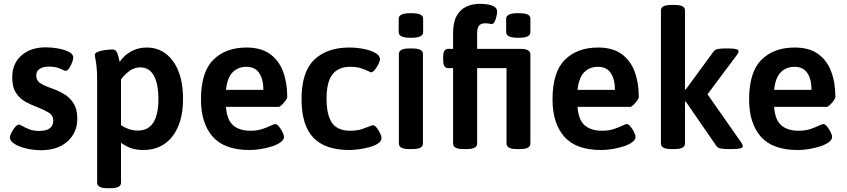

<svg xmlns="http://www.w3.org/2000/svg" viewBox="-20 -779 4437 1006"><path d="M195 8Q155 8 117.5 -1Q80 -10 56 -25Q32 -40 32 -58Q32 -68 40 -84Q48 -100 59 -113Q70 -126 79 -126Q85 -126 98.5 -118Q112 -110 134 -101.5Q156 -93 185 -93Q259 -93 259 -147Q259 -175 234.5 -189.5Q210 -204 172 -219Q144 -229 114 -245.5Q84 -262 64 -292Q44 -322 44 -373Q44 -446 92.5 -488.5Q141 -531 220 -531Q251 -531 284.5 -525Q318 -519 341 -507Q364 -495 364 -478Q364 -468 357.5 -451Q351 -434 342 -421Q333 -408 325 -408Q318 -408 295.5 -419Q273 -430 235 -430Q206 -430 188 -418.5Q170 -407 170 -383Q170 -357 190.5 -343.5Q211 -330 251 -316Q283 -305 313.5 -287.5Q344 -270 364.5 -239Q385 -208 385 -157Q385 -84 333.5 -38Q282 8 195 8Z M542 207Q489 207 489 178V-355Q489 -402 486 -429Q483 -456 480 -470Q477 -484 477 -491Q477 -502 495.5 -508.5Q514 -515 536 -517.5Q558 -520 568 -520Q583 -520 590 -509Q597 -498 600.5 -483Q604 -468 607 -455Q631 -490 667.5 -510Q704 -530 749 -530Q835 -530 887 -458Q939 -386 939 -261Q939 -136 883.5 -64.5Q828 7 731 7Q691 7 663 -4Q635 -15 614 -31V178Q614 207 561 207ZM703 -95Q757 -95 783.5 -137Q810 -179 810 -259Q810 -340 786 -383Q762 -426 715 -426Q685 -426 659.5 -408Q634 -390 614 -363V-123Q632 -111 654 -103Q676 -95 703 -95Z M1288 7Q1156 7 1094.5 -63Q1033 -133 1033 -258Q1033 -401 1097.5 -465.5Q1162 -530 1272 -530Q1347 -530 1394 -496.5Q1441 -463 1463 -404.5Q1485 -346 1485 -271Q1485 -264 1476 -251.5Q1467 -239 1456.5 -229Q1446 -219 1440 -219H1164Q1169 -150 1202 -122Q1235 -94 1292 -94Q1328 -94 1354.5 -103Q1381 -112 1398.5 -120.5Q1416 -129 1422 -129Q1431 -129 1442 -115.5Q1453 -102 1460.5 -86Q1468 -70 1468 -62Q1468 -47 1450.5 -34Q1433 -21 1405 -12Q1377 -3 1346 2Q1315 7 1288 7ZM1164 -308H1360Q1360 -364 1338 -396.5Q1316 -429 1271 -429Q1228 -429 1199.5 -401Q1171 -373 1164 -308Z M1810 7Q1684 7 1622 -57.5Q1560 -122 1560 -260Q1560 -402 1626.5 -466Q1693 -530 1811 -530Q1847 -530 1884 -523Q1921 -516 1946 -502Q1971 -488 1971 -469Q1971 -460 1963 -443.5Q1955 -427 1944 -413.5Q1933 -400 1925 -400Q1922 -400 1910 -406Q1896 -413 1873 -421Q1850 -429 1815 -429Q1753 -429 1722 -389Q1691 -349 1691 -263Q1691 -177 1719.5 -135.5Q1748 -94 1815 -94Q1852 -94 1878 -103Q1904 -112 1918 -118Q1923 -120 1927 -121.5Q1931 -123 1933 -123Q1943 -123 1953.5 -110Q1964 -97 1971.5 -81Q1979 -65 1979 -56Q1979 -39 1960.5 -27Q1942 -15 1914 -7.5Q1886 0 1858 3.5Q1830 7 1810 7Z M2133 -581Q2099 -581 2084 -588.5Q2069 -596 2069 -610V-682Q2069 -695 2084 -702.5Q2099 -710 2133 -710Q2167 -710 2182 -703Q2197 -696 2197 -682V-610Q2197 -596 2182 -588.5Q2167 -581 2133 -581ZM2123 2Q2070 2 2070 -27V-496Q2070 -525 2123 -525H2143Q2196 -525 2196 -496V-27Q2196 2 2143 2Z M2407 2Q2354 2 2354 -27V-422H2328Q2302 -422 2302 -465V-480Q2302 -523 2328 -523H2354V-605Q2354 -662 2372.5 -695.5Q2391 -729 2423 -744Q2455 -759 2494 -759Q2509 -759 2530.5 -756.5Q2552 -754 2568.5 -745Q2585 -736 2585 -716Q2585 -712 2582 -696.5Q2579 -681 2572.5 -667Q2566 -653 2557 -653Q2552 -653 2543.5 -655Q2535 -657 2522 -657Q2502 -657 2491 -646Q2480 -635 2480 -603V-523H2706Q2759 -523 2759 -494V-27Q2759 2 2706 2H2687Q2634 2 2634 -27V-422H2480V-27Q2480 2 2427 2ZM2696 -581Q2662 -581 2647 -588.5Q2632 -596 2632 -610V-682Q2632 -695 2647 -702.5Q2662 -710 2696 -710Q2730 -710 2744.5 -703Q2759 -696 2759 -682V-610Q2759 -596 2744.5 -588.5Q2730 -581 2696 -581Z M3130 7Q2998 7 2936.5 -63Q2875 -133 2875 -258Q2875 -401 2939.5 -465.5Q3004 -530 3114 -530Q3189 -530 3236 -496.5Q3283 -463 3305 -404.5Q3327 -346 3327 -271Q3327 -264 3318 -251.5Q3309 -239 3298.5 -229Q3288 -219 3282 -219H3006Q3011 -150 3044 -122Q3077 -94 3134 -94Q3170 -94 3196.5 -103Q3223 -112 3240.5 -120.5Q3258 -129 3264 -129Q3273 -129 3284 -115.5Q3295 -102 3302.5 -86Q3310 -70 3310 -62Q3310 -47 3292.5 -34Q3275 -21 3247 -12Q3219 -3 3188 2Q3157 7 3130 7ZM3006 -308H3202Q3202 -364 3180 -396.5Q3158 -429 3113 -429Q3070 -429 3041.5 -401Q3013 -373 3006 -308Z M3496 2Q3443 2 3443 -27V-725Q3443 -753 3496 -753H3515Q3569 -753 3569 -725V-311L3573 -310L3718 -508Q3726 -519 3741 -522Q3756 -525 3776 -525H3802Q3850 -525 3850 -511Q3850 -502 3841 -491L3687 -285L3864 -32Q3872 -20 3872 -13Q3872 2 3819 2H3791Q3771 2 3755.5 -1Q3740 -4 3733 -15L3573 -247H3569V-27Q3569 2 3515 2Z M4160 7Q4028 7 3966.5 -63Q3905 -133 3905 -258Q3905 -401 3969.5 -465.5Q4034 -530 4144 -530Q4219 -530 4266 -496.5Q4313 -463 4335 -404.5Q4357 -346 4357 -271Q4357 -264 4348 -251.5Q4339 -239 4328.5 -229Q4318 -219 4312 -219H4036Q4041 -150 4074 -122Q4107 -94 4164 -94Q4200 -94 4226.5 -103Q4253 -112 4270.5 -120.5Q4288 -129 4294 -129Q4303 -129 4314 -115.5Q4325 -102 4332.5 -86Q4340 -70 4340 -62Q4340 -47 4322.5 -34Q4305 -21 4277 -12Q4249 -3 4218 2Q4187 7 4160 7ZM4036 -308H4232Q4232 -364 4210 -396.5Q4188 -429 4143 -429Q4100 -429 4071.5 -401Q4043 -373 4036 -308Z"/></svg>

Font: Asap SemiBold
Style: Regular
Weight: 600
Designer: Pablo Cosgaya
Foundry: Omnibus-Type
Version: Version 3.001; ttfautohint (v1.8.3)